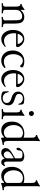

<svg xmlns="http://www.w3.org/2000/svg" viewBox="1407 -2172 780 3634"><g transform="rotate(90 1797.0 -355.0)"><path d="M59.6 -350.6Q56.6 -350.6 54.9 -354.2Q53.2 -357.9 53.2 -362.8Q53.2 -368.2 54.9 -371.6Q56.6 -375 59.6 -375Q79.1 -375 102.1 -388.4Q125 -401.9 143.6 -418Q159.2 -431.2 164.6 -431.2Q168.9 -431.2 168.9 -417.5Q167 -403.3 166.5 -391.6Q166 -379.9 166 -361.8L172.4 -359.9Q202.1 -393.1 233.2 -408.9Q264.2 -424.8 299.8 -424.8Q338.4 -424.8 366 -409.7Q393.6 -394.5 407.7 -366.2Q426.8 -329.1 426.8 -233.4V-60.5Q426.8 -37.6 441.2 -29.3Q455.6 -21 487.3 -21Q490.2 -21 492.2 -17.3Q494.1 -13.7 494.1 -8.8Q494.1 -3.9 492.2 0Q490.2 3.9 487.3 3.9Q446.8 0 396.5 0Q346.2 0 305.7 3.9Q302.7 3.9 301 0.2Q299.3 -3.4 299.3 -8.8Q299.3 -13.7 301 -17.3Q302.7 -21 305.7 -21Q336.9 -21 350.8 -29.3Q364.7 -37.6 364.7 -60.5V-172.9Q364.7 -259.8 362.8 -295.9Q360.8 -332 352.1 -349.6Q341.8 -370.6 326.9 -377.2Q312 -383.8 285.6 -383.8Q261.7 -383.8 244.6 -377.2Q227.5 -370.6 211.9 -359.4Q188.5 -342.8 177.5 -320.1Q166.5 -297.4 166.5 -253.4V-60.5Q166.5 -37.6 180.9 -29.3Q195.3 -21 227.1 -21Q230 -21 231.9 -17.3Q233.9 -13.7 233.9 -8.8Q233.9 -3.9 231.9 0Q230 3.9 227.1 3.9Q186.5 0 136.2 0Q85.9 0 45.4 3.9Q42.5 3.9 40.8 0.2Q39.1 -3.4 39.1 -8.8Q39.1 -13.7 40.8 -17.3Q42.5 -21 45.4 -21Q76.7 -21 90.6 -29.3Q104.5 -37.6 104.5 -60.5V-254.9Q104.5 -294.9 99.6 -315.7Q94.7 -336.4 85.2 -343.5Q75.7 -350.6 59.6 -350.6Z M546.4 -212.4Q546.4 -273.9 568.1 -322.3Q589.8 -370.6 628.9 -397.7Q668 -424.8 717.8 -424.8Q782.2 -424.8 831.1 -373Q849.1 -354 859.6 -334Q870.1 -314 870.1 -298.8Q870.1 -270 851.6 -270H611.8Q608.4 -250 608.4 -226.1Q608.4 -172.4 627 -130.4Q645.5 -88.4 678.5 -64.7Q711.4 -41 753.4 -41Q779.8 -41 804.4 -48.6Q829.1 -56.2 858.4 -73.2Q861.3 -75.2 865 -71.5Q868.7 -67.9 868.7 -63.5Q868.7 -61 866.7 -59.1Q828.1 -22.5 793.2 -5.6Q758.3 11.2 721.7 11.2Q671.4 11.2 631.6 -17.6Q591.8 -46.4 569.1 -97.4Q546.4 -148.4 546.4 -212.4ZM807.1 -298.8Q811 -298.8 811 -306.2Q811 -326.7 796.6 -348.6Q782.2 -370.6 760.5 -385Q738.8 -399.4 717.8 -399.4Q685.1 -399.4 658.2 -371.8Q631.3 -344.2 618.2 -298.8Z M936 -204.1Q936 -266.6 960 -316.7Q983.9 -366.7 1030 -395.8Q1076.2 -424.8 1140.6 -424.8Q1177.2 -424.8 1211.7 -415.8Q1246.1 -406.7 1252.9 -392.1Q1255.9 -386.2 1255.9 -374Q1255.9 -367.7 1246.8 -356.2Q1237.8 -344.7 1231.4 -344.7Q1223.1 -344.7 1216.3 -353.5Q1200.2 -375 1178.2 -386Q1156.2 -397 1129.4 -397Q1093.8 -397 1065.4 -373.5Q1037.1 -350.1 1021 -308.8Q1004.9 -267.6 1004.9 -215.8Q1004.9 -162.6 1022.2 -122.3Q1039.6 -82 1071.5 -60.1Q1103.5 -38.1 1146 -38.1Q1171.4 -38.1 1197 -45.7Q1222.7 -53.2 1251.5 -69.3Q1256.3 -72.3 1261.2 -65.9Q1266.1 -59.6 1266.1 -52.7Q1266.1 -48.8 1264.2 -46.9Q1205.1 11.2 1126.5 11.2Q1071.8 11.2 1028.3 -15.9Q984.9 -43 960.4 -91.8Q936 -140.6 936 -204.1Z M1305.2 -212.4Q1305.2 -273.9 1326.9 -322.3Q1348.6 -370.6 1387.7 -397.7Q1426.8 -424.8 1476.6 -424.8Q1541 -424.8 1589.8 -373Q1607.9 -354 1618.4 -334Q1628.9 -314 1628.9 -298.8Q1628.9 -270 1610.4 -270H1370.6Q1367.2 -250 1367.2 -226.1Q1367.2 -172.4 1385.7 -130.4Q1404.3 -88.4 1437.3 -64.7Q1470.2 -41 1512.2 -41Q1538.6 -41 1563.2 -48.6Q1587.9 -56.2 1617.2 -73.2Q1620.1 -75.2 1623.8 -71.5Q1627.4 -67.9 1627.4 -63.5Q1627.4 -61 1625.5 -59.1Q1586.9 -22.5 1552 -5.6Q1517.1 11.2 1480.5 11.2Q1430.2 11.2 1390.4 -17.6Q1350.6 -46.4 1327.9 -97.4Q1305.2 -148.4 1305.2 -212.4ZM1565.9 -298.8Q1569.8 -298.8 1569.8 -306.2Q1569.8 -326.7 1555.4 -348.6Q1541 -370.6 1519.3 -385Q1497.6 -399.4 1476.6 -399.4Q1443.8 -399.4 1417 -371.8Q1390.1 -344.2 1377 -298.8Z M1715.3 -16.6Q1710.4 -33.7 1708.7 -55.2Q1707 -76.7 1707 -122.1Q1707 -128.9 1716.8 -128.9Q1726.1 -128.9 1726.6 -121.6Q1732.9 -72.8 1762.7 -44.4Q1792.5 -16.1 1837.9 -16.1Q1880.4 -16.1 1904.5 -36.6Q1928.7 -57.1 1928.7 -92.8Q1928.7 -127 1905.3 -148.4Q1881.8 -169.9 1829.1 -184.1Q1772.9 -199.7 1743.4 -231.4Q1713.9 -263.2 1713.9 -308.6Q1713.9 -341.8 1731.7 -368.4Q1749.5 -395 1781 -409.9Q1812.5 -424.8 1851.6 -424.8Q1911.1 -424.8 1949.2 -407.2Q1956.5 -387.2 1959.7 -366.9Q1962.9 -346.7 1962.9 -320.3Q1962.9 -314.5 1953.6 -314.5Q1943.8 -314.5 1942.9 -321.8Q1940.4 -340.8 1926 -358.6Q1911.6 -376.5 1890.4 -387.5Q1869.1 -398.4 1847.7 -398.4Q1806.2 -398.4 1782 -379.2Q1757.8 -359.9 1757.8 -326.7Q1757.8 -303.2 1765.4 -290.3Q1772.9 -277.3 1794.2 -266.6Q1815.4 -255.9 1860.8 -242.2Q1902.8 -229.5 1927.2 -213.1Q1951.7 -196.8 1962.6 -174.1Q1973.6 -151.4 1973.6 -118.2Q1973.6 -80.6 1955.3 -50.8Q1937 -21 1904.3 -4.2Q1871.6 12.7 1830.6 12.7Q1793 12.7 1763.4 5.1Q1733.9 -2.4 1715.3 -16.6Z M2042 -8.8Q2042 -13.7 2043.7 -17.3Q2045.4 -21 2048.3 -21Q2079.6 -21 2093.5 -29.3Q2107.4 -37.6 2107.4 -60.5V-281.2Q2107.4 -350.6 2062.5 -350.6Q2059.6 -350.6 2057.9 -354.2Q2056.2 -357.9 2056.2 -362.8Q2056.2 -368.2 2057.9 -371.6Q2059.6 -375 2062.5 -375Q2077.6 -375 2100.3 -386.7Q2123 -398.4 2146.5 -418Q2162.1 -431.2 2167.5 -431.2Q2171.9 -431.2 2171.9 -417.5Q2169.4 -393.6 2169.4 -345.2V-60.5Q2169.4 -37.6 2183.8 -29.3Q2198.2 -21 2230 -21Q2232.9 -21 2234.9 -17.3Q2236.8 -13.7 2236.8 -8.8Q2236.8 -3.9 2234.9 0Q2232.9 3.9 2230 3.9Q2189.5 0 2139.2 0Q2088.9 0 2048.3 3.9Q2045.4 3.9 2043.7 0.2Q2042 -3.4 2042 -8.8ZM2127.9 -606.9Q2146.5 -606.9 2160.9 -593.8Q2175.3 -580.6 2175.3 -560.1Q2175.3 -541 2161.9 -526.4Q2148.4 -511.7 2127.9 -511.7Q2109.4 -511.7 2095.7 -525.6Q2082 -539.6 2082 -560.1Q2082 -579.6 2094.7 -593.3Q2107.4 -606.9 2127.9 -606.9Z M2723.6 -22Q2723.6 -15.1 2720.7 -15.1Q2683.6 -11.7 2656 -4.9Q2628.4 2 2593.3 15.6Q2590.3 15.6 2588.1 8.8Q2585.9 2 2585.9 -8.8V-30.8Q2585.9 -42 2580.6 -42Q2573.7 -42 2566.9 -35.2Q2520.5 11.2 2446.8 11.2Q2396.5 11.2 2359.1 -13.2Q2321.8 -37.6 2301.8 -83Q2281.7 -128.4 2281.7 -189.9Q2281.7 -259.8 2309.8 -313Q2337.9 -366.2 2389.2 -395.5Q2440.4 -424.8 2507.3 -424.8Q2535.6 -424.8 2553.5 -421.1Q2571.3 -417.5 2585.9 -408.7V-573.2Q2585.9 -644 2541 -644Q2538.1 -644 2536.4 -647.5Q2534.7 -650.9 2534.7 -656.2Q2534.7 -661.1 2536.4 -664.6Q2538.1 -668 2541 -668Q2550.8 -668 2581.5 -683.6Q2612.3 -699.2 2627 -711.4Q2635.3 -718.3 2641.1 -721.4Q2647 -724.6 2649.9 -724.6Q2651.9 -724.6 2651.9 -722.7Q2651.9 -704.6 2649.4 -672.9Q2647.9 -659.2 2647.9 -645V-112.8Q2647.9 -75.7 2659.4 -56.6Q2670.9 -37.6 2692.4 -37.6Q2705.6 -37.6 2718.3 -40.5Q2720.2 -41 2721.9 -34.4Q2723.6 -27.8 2723.6 -22ZM2488.3 -38.1Q2506.8 -38.1 2524.9 -43.7Q2543 -49.3 2558.1 -60.1Q2585.9 -79.1 2585.9 -105V-321.8Q2585.9 -363.3 2574.2 -372.1Q2539.1 -398.9 2496.1 -398.9Q2451.7 -398.9 2417.7 -377Q2383.8 -355 2365.2 -315.2Q2346.7 -275.4 2346.7 -223.1Q2346.7 -170.9 2365.2 -128.7Q2383.8 -86.4 2416 -62.3Q2448.2 -38.1 2488.3 -38.1Z M2782.7 -72.8Q2782.7 -106.9 2807.6 -137Q2832.5 -167 2888.2 -199.2L2976.6 -251V-351.1Q2976.6 -391.6 2905.3 -391.6Q2854.5 -391.6 2836.9 -368.2Q2829.6 -359.4 2827.6 -324.2Q2826.7 -303.2 2818.6 -290.3Q2810.5 -277.3 2798.3 -277.3Q2776.9 -277.3 2776.9 -302.7Q2776.9 -332.5 2800.3 -360.8Q2823.7 -389.2 2861.1 -407Q2898.4 -424.8 2937.5 -424.8Q2977.1 -424.8 3007.8 -407.2Q3023.9 -397.9 3031.2 -382.3Q3038.6 -366.7 3038.6 -335V-97.2Q3038.6 -70.3 3047.6 -56.2Q3056.6 -42 3073.7 -42Q3082 -42 3089.4 -45.9Q3096.7 -49.8 3106.4 -59.1Q3109.4 -62 3114.3 -59.3Q3119.1 -56.6 3122.1 -51.5Q3125 -46.4 3123.5 -43Q3110.8 -17.6 3094.2 -3.2Q3077.6 11.2 3051.8 11.2Q2996.1 11.2 2981.4 -51.8Q2957.5 -25.9 2940.7 -12.7Q2923.8 0.5 2907.2 5.9Q2890.6 11.2 2868.2 11.2Q2829.6 11.2 2806.2 -12Q2782.7 -35.2 2782.7 -72.8ZM2907.7 -36.6Q2924.8 -36.6 2940.7 -45.7Q2956.5 -54.7 2966.6 -68.8Q2976.6 -83 2976.6 -98.1V-220.2L2970.7 -224.6Q2919.9 -194.3 2893.3 -174.8Q2866.7 -155.3 2855.7 -139.2Q2844.7 -123 2844.7 -104.5Q2844.7 -85.9 2853 -70.3Q2861.3 -54.7 2876 -45.7Q2890.6 -36.6 2907.7 -36.6Z M3579.6 -22Q3579.6 -15.1 3576.7 -15.1Q3539.6 -11.7 3512 -4.9Q3484.4 2 3449.2 15.6Q3446.3 15.6 3444.1 8.8Q3441.9 2 3441.9 -8.8V-30.8Q3441.9 -42 3436.5 -42Q3429.7 -42 3422.9 -35.2Q3376.5 11.2 3302.7 11.2Q3252.4 11.2 3215.1 -13.2Q3177.7 -37.6 3157.7 -83Q3137.7 -128.4 3137.7 -189.9Q3137.7 -259.8 3165.8 -313Q3193.8 -366.2 3245.1 -395.5Q3296.4 -424.8 3363.3 -424.8Q3391.6 -424.8 3409.4 -421.1Q3427.2 -417.5 3441.9 -408.7V-573.2Q3441.9 -644 3397 -644Q3394 -644 3392.3 -647.5Q3390.6 -650.9 3390.6 -656.2Q3390.6 -661.1 3392.3 -664.6Q3394 -668 3397 -668Q3406.7 -668 3437.5 -683.6Q3468.3 -699.2 3482.9 -711.4Q3491.2 -718.3 3497.1 -721.4Q3502.9 -724.6 3505.9 -724.6Q3507.8 -724.6 3507.8 -722.7Q3507.8 -704.6 3505.4 -672.9Q3503.9 -659.2 3503.9 -645V-112.8Q3503.9 -75.7 3515.4 -56.6Q3526.9 -37.6 3548.3 -37.6Q3561.5 -37.6 3574.2 -40.5Q3576.2 -41 3577.9 -34.4Q3579.6 -27.8 3579.6 -22ZM3344.2 -38.1Q3362.8 -38.1 3380.9 -43.7Q3398.9 -49.3 3414.1 -60.1Q3441.9 -79.1 3441.9 -105V-321.8Q3441.9 -363.3 3430.2 -372.1Q3395 -398.9 3352.1 -398.9Q3307.6 -398.9 3273.7 -377Q3239.7 -355 3221.2 -315.2Q3202.6 -275.4 3202.6 -223.1Q3202.6 -170.9 3221.2 -128.7Q3239.7 -86.4 3272 -62.3Q3304.2 -38.1 3344.2 -38.1Z"/></g></svg>

Font: JuniusX Light
Style: Regular
Weight: 300
Designer: Peter S. Baker
Foundry: Briery Creek Software
Version: Version 1.008